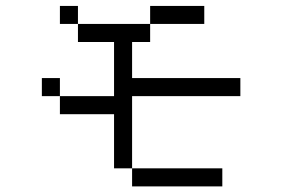

<svg xmlns="http://www.w3.org/2000/svg" viewBox="-20 -708 1040 665"><path d="M750 -62.5V-125H437.5V-62.5ZM812.5 -375V-437.5H437.5Q437.5 -437.5 437.5 -562.5H500V-625H250V-562.5H375V-375H187.5V-312.5H375V-125H437.5Q437.5 -125 437.5 -375ZM687.5 -625V-687.5H500V-625ZM187.5 -375V-437.5H125V-375ZM250 -625V-687.5H187.5V-625Z"/></svg>

Font: Unifont
Style: Regular
Weight: 500
Version: Version 13.0.05